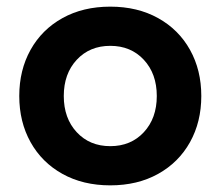

<svg xmlns="http://www.w3.org/2000/svg" viewBox="-20 -548 664 578"><path d="M38 -259Q38 -337 72 -398Q106 -459 168 -493.5Q230 -528 312 -528Q394 -528 456 -493.5Q518 -459 552 -398Q586 -337 586 -259Q586 -181 552 -120Q518 -59 456 -24.5Q394 10 312 10Q230 10 168 -24.5Q106 -59 72 -120Q38 -181 38 -259ZM452 -259Q452 -326 413 -368Q374 -410 312 -410Q250 -410 211 -368Q172 -326 172 -259Q172 -192 211 -150Q250 -108 312 -108Q374 -108 413 -150Q452 -192 452 -259Z"/></svg>

Font: LINE Seed Sans TH App
Style: Bold
Weight: 700
Designer: Dalton Maag Ltd | Thai characters by Cadson Demak Co.,Ltd.
Foundry: Dalton Maag Ltd
Version: Version 1.003